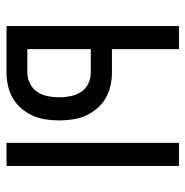

<svg xmlns="http://www.w3.org/2000/svg" viewBox="-10 -560 570 590"><g transform="rotate(90 275.0 -265.0)"><path d="M419 0V-530H490V0ZM60 0V-530H131V-324H203Q223 -324 243.5 -319.5Q264 -315 282 -304.5Q300 -294 313.5 -278Q327 -262 335.5 -243Q344 -224 347 -203Q350 -182 350 -162Q350 -141 347 -120.5Q344 -100 335.5 -81Q327 -62 313.5 -46Q300 -30 282 -19.5Q264 -9 243.5 -4.5Q223 0 203 0ZM131 -64H203Q220 -64 236.5 -72Q253 -80 262.5 -94.5Q272 -109 275.5 -126.5Q279 -144 279 -162Q279 -179 275.5 -196.5Q272 -214 262.5 -229Q253 -244 236.5 -251.5Q220 -259 203 -259H131Z"/></g></svg>

Font: Lode Term
Style: Regular
Weight: 400
Monospace: yes
Designer: Belleve Invis
Foundry: Belleve Invis
Version: Version 29.2.0